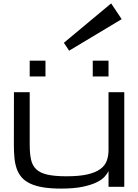

<svg xmlns="http://www.w3.org/2000/svg" viewBox="-20 -1111 822 1142"><path d="M703.6 -997.1 641.1 -1090.8 359.9 -856.4 391.1 -809.6ZM156.7 -562.5V-250Q156.7 -197.8 164.6 -161.9Q172.4 -126 195.8 -104Q219.2 -82 262.2 -72.3Q305.2 -62.5 375.5 -62.5Q451.7 -62.5 500.2 -73.7Q548.8 -85 576.7 -105.5Q604.5 -126 615 -154.8Q625.5 -183.6 625.5 -218.8V-562.5H719.2V0H625.5V-93.8Q618.7 -78.6 602.5 -60.3Q586.4 -42 554.2 -26.4Q522 -10.7 470.9 0Q419.9 10.7 344.2 10.7Q281.2 10.7 236.1 3.2Q190.9 -4.4 159.4 -19.3Q127.9 -34.2 108.9 -56.2Q89.8 -78.1 79.6 -107.2Q69.3 -136.2 65.9 -171.9Q62.5 -207.5 62.5 -250L63 -562.5ZM250.5 -750H156.7V-656.2H250.5ZM625.5 -750H531.7V-656.2H625.5Z"/></svg>

Font: Michroma
Style: Regular
Weight: 400
Version: Version 1.000